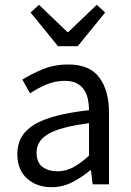

<svg xmlns="http://www.w3.org/2000/svg" viewBox="-20 -766 544 798"><path d="M194 12Q133 12 92.5 -24Q52 -60 52 -126Q52 -206 123 -248.5Q194 -291 350 -308Q350 -331 345.5 -353Q341 -375 330 -392Q319 -409 299.5 -419.5Q280 -430 250 -430Q208 -430 171 -414Q134 -398 105 -378L73 -435Q107 -457 156 -477.5Q205 -498 264 -498Q353 -498 393 -443.5Q433 -389 433 -298V0H365L358 -58H355Q320 -29 280 -8.5Q240 12 194 12ZM218 -54Q253 -54 284 -70.5Q315 -87 350 -119V-254Q289 -246 247.5 -235Q206 -224 180.5 -209Q155 -194 143.5 -174.5Q132 -155 132 -132Q132 -90 157 -72Q182 -54 218 -54ZM221 -574 107 -714 142 -746 260 -633H264L382 -746L417 -714L303 -574Z"/></svg>

Font: SourceSansPro
Style: Book
Weight: 400
Designer: Paul D. Hunt
Foundry: Adobe Systems Incorporated
Version: Version 2.021;PS 2.000;hotconv 1.0.86;makeotf.lib2.5.63406